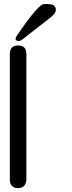

<svg xmlns="http://www.w3.org/2000/svg" viewBox="-20 -936 360 963"><path d="M70.8 -708Q112.3 -708 112.3 -664.6V-30.3H111.8Q106.9 7.3 70.8 7.3Q29.3 7.3 29.3 -36.1V-664.6Q29.3 -708 70.8 -708ZM64.5 -756.8Q172.4 -916 201.7 -916Q241.7 -916 249 -909.7Q260.3 -899.4 260.3 -887.7Q260.3 -866.7 223.1 -840.3Q98.6 -743.2 95.7 -740.7Q82.5 -730 72.3 -730Q65.4 -730 60.1 -735.4Q58.1 -737.8 58.1 -741.2Q58.1 -747.1 64.5 -756.8Z"/></svg>

Font: inglobal
Style: Regular
Weight: 400
Designer: Andrey Kochetov, Denis Davydov, Evgeny Yurtaev
Foundry: inglobal
Version: Version 1.00 September 25, 2014, initial release